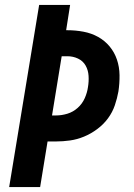

<svg xmlns="http://www.w3.org/2000/svg" viewBox="-20 -755 540 775"><path d="M17 0 138 -735H263L247 -633H252Q285 -633 317 -627Q349 -621 376 -606Q403 -591 422.5 -567.5Q442 -544 452 -514.5Q462 -485 462.5 -452Q463 -419 458 -386Q453 -358 443.5 -330Q434 -302 416 -277.5Q398 -253 372.5 -234Q347 -215 319 -203.5Q291 -192 262.5 -188Q234 -184 206 -184H172L142 0ZM190 -289H206Q229 -289 252 -296Q275 -303 293.5 -319.5Q312 -336 322 -358.5Q332 -381 335 -403Q339 -426 337.5 -449Q336 -472 325.5 -490.5Q315 -509 295 -518.5Q275 -528 252 -528H229Z"/></svg>

Font: Iosevka Extrabold Oblique
Style: Regular
Weight: 800
Italic angle: -9°
Monospace: yes
Designer: Belleve Invis
Foundry: Belleve Invis
Version: Version 32.5.0; ttfautohint (v1.8.4)